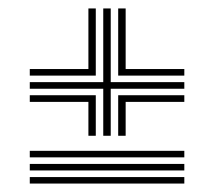

<svg xmlns="http://www.w3.org/2000/svg" viewBox="-20 -582 502 450"><path d="M222 -263.8V-374H49.8V-389.5H222V-562.2H239.5V-389.5H412V-374H239.5V-263.8ZM49.8 -404.8V-420.2H187.2V-562.2H204.5V-404.8ZM257 -404.8V-562.2H274.5V-420.2H412V-404.8ZM187.2 -263.8V-343.2H49.8V-358.8H204.5V-263.8ZM257 -263.8V-358.8H412V-343.2H274.5V-263.8ZM49.8 -213.2V-228.5H412V-213.2ZM49.8 -182.5V-197.8H412V-182.5ZM49.8 -151.8V-167H412V-151.8Z"/></svg>

Font: Big Shoulders Inline Display SemiBold
Style: Regular
Weight: 600
Designer: Patric King
Foundry: XO Type Co
Version: Version 1.000